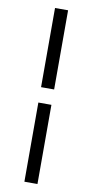

<svg xmlns="http://www.w3.org/2000/svg" viewBox="-100 -740 473 984"><g transform="rotate(10 137.0 -248.0)"><path d="M103 -288V-700H171V-288ZM103 204V-208H171V204Z"/></g></svg>

Font: Red Hat Display
Style: Regular
Weight: 300
Designer: Pentagram, MCKL
Foundry: Pentagram, MCKL
Version: Version 1.023